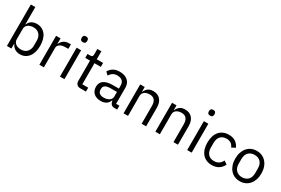

<svg xmlns="http://www.w3.org/2000/svg" viewBox="88 -1848 4349 2968"><g transform="rotate(30 2262.5 -364.0)"><path d="M85 -740H165V-432H169Q189 -481 227.5 -504.5Q266 -528 320 -528Q368 -528 407 -509Q446 -490 473.5 -455Q501 -420 515.5 -370Q530 -320 530 -258Q530 -196 515.5 -146Q501 -96 473.5 -61Q446 -26 407 -7Q368 12 320 12Q215 12 169 -84H165V0H85ZM298 -60Q366 -60 405 -102.5Q444 -145 444 -214V-302Q444 -371 405 -413.5Q366 -456 298 -456Q271 -456 246.5 -448.5Q222 -441 204 -428Q186 -415 175.5 -396.5Q165 -378 165 -357V-165Q165 -140 175.5 -120.5Q186 -101 204 -87.5Q222 -74 246.5 -67Q271 -60 298 -60Z M665 0V-516H745V-421H750Q764 -458 800 -487Q836 -516 899 -516H930V-436H883Q818 -436 781.5 -411.5Q745 -387 745 -350V0Z M1072 -637Q1046 -637 1034.5 -649.5Q1023 -662 1023 -682V-695Q1023 -715 1034.5 -727.5Q1046 -740 1072 -740Q1098 -740 1109.5 -727.5Q1121 -715 1121 -695V-682Q1121 -662 1109.5 -649.5Q1098 -637 1072 -637ZM1032 -516H1112V0H1032Z M1396 0Q1354 0 1332.5 -23.5Q1311 -47 1311 -85V-446H1226V-516H1274Q1300 -516 1309.5 -526.5Q1319 -537 1319 -563V-659H1391V-516H1504V-446H1391V-70H1496V0Z M2008 0Q1963 0 1943.5 -24Q1924 -48 1919 -84H1914Q1897 -36 1858 -12Q1819 12 1765 12Q1683 12 1637.5 -30Q1592 -72 1592 -144Q1592 -217 1645.5 -256Q1699 -295 1812 -295H1914V-346Q1914 -401 1884 -430Q1854 -459 1792 -459Q1745 -459 1713.5 -438Q1682 -417 1661 -382L1613 -427Q1634 -469 1680 -498.5Q1726 -528 1796 -528Q1890 -528 1942 -482Q1994 -436 1994 -354V-70H2053V0ZM1778 -56Q1808 -56 1833 -63Q1858 -70 1876 -83Q1894 -96 1904 -113Q1914 -130 1914 -150V-235H1808Q1739 -235 1707.5 -215Q1676 -195 1676 -157V-136Q1676 -98 1703.5 -77Q1731 -56 1778 -56Z M2167 0V-516H2247V-432H2251Q2270 -476 2304.5 -502Q2339 -528 2397 -528Q2477 -528 2523.5 -476.5Q2570 -425 2570 -331V0H2490V-317Q2490 -456 2373 -456Q2349 -456 2326.5 -450Q2304 -444 2286 -432Q2268 -420 2257.5 -401.5Q2247 -383 2247 -358V0Z M2735 0V-516H2815V-432H2819Q2838 -476 2872.5 -502Q2907 -528 2965 -528Q3045 -528 3091.5 -476.5Q3138 -425 3138 -331V0H3058V-317Q3058 -456 2941 -456Q2917 -456 2894.5 -450Q2872 -444 2854 -432Q2836 -420 2825.5 -401.5Q2815 -383 2815 -358V0Z M3343 -637Q3317 -637 3305.5 -649.5Q3294 -662 3294 -682V-695Q3294 -715 3305.5 -727.5Q3317 -740 3343 -740Q3369 -740 3380.5 -727.5Q3392 -715 3392 -695V-682Q3392 -662 3380.5 -649.5Q3369 -637 3343 -637ZM3303 -516H3383V0H3303Z M3745 12Q3691 12 3648 -7Q3605 -26 3575.5 -61Q3546 -96 3530.5 -146Q3515 -196 3515 -258Q3515 -320 3530.5 -370Q3546 -420 3575.5 -455Q3605 -490 3648 -509Q3691 -528 3745 -528Q3822 -528 3868.5 -494.5Q3915 -461 3938 -407L3871 -373Q3857 -413 3825 -435Q3793 -457 3745 -457Q3709 -457 3682 -445.5Q3655 -434 3637 -413.5Q3619 -393 3610 -364.5Q3601 -336 3601 -302V-214Q3601 -146 3637.5 -102.5Q3674 -59 3745 -59Q3842 -59 3885 -149L3943 -110Q3918 -54 3868.5 -21Q3819 12 3745 12Z M4245 12Q4193 12 4150 -7Q4107 -26 4076.5 -61.5Q4046 -97 4029 -146.5Q4012 -196 4012 -258Q4012 -319 4029 -369Q4046 -419 4076.5 -454.5Q4107 -490 4150 -509Q4193 -528 4245 -528Q4297 -528 4339.5 -509Q4382 -490 4413 -454.5Q4444 -419 4461 -369Q4478 -319 4478 -258Q4478 -196 4461 -146.5Q4444 -97 4413 -61.5Q4382 -26 4339.5 -7Q4297 12 4245 12ZM4245 -59Q4310 -59 4351 -99Q4392 -139 4392 -221V-295Q4392 -377 4351 -417Q4310 -457 4245 -457Q4180 -457 4139 -417Q4098 -377 4098 -295V-221Q4098 -139 4139 -99Q4180 -59 4245 -59Z"/></g></svg>

Font: IBM Plex Sans Hebrew
Style: Regular
Weight: 400
Designer: Mike Abbink, Paul van der Laan, Pieter van Rosmalen, Yanek Iontef
Foundry: Bold Monday
Version: Version 1.2